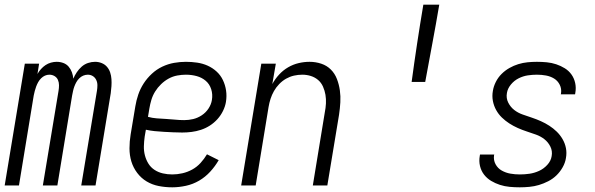

<svg xmlns="http://www.w3.org/2000/svg" viewBox="-20 -792 2540 820"><path d="M0 0 86 -520H147L140 -476Q146 -487 155 -497Q164 -507 174.5 -514Q185 -521 197.5 -524.5Q210 -528 222 -528Q237 -528 250.5 -523Q264 -518 273 -507.5Q282 -497 287 -483.5Q292 -470 293 -456Q299 -470 308 -483.5Q317 -497 329 -507.5Q341 -518 356 -523Q371 -528 386 -528Q401 -528 414.5 -522.5Q428 -517 437 -506.5Q446 -496 450.5 -482.5Q455 -469 456 -454Q457 -439 456 -424Q455 -409 453 -394L388 0H327L394 -404Q396 -416 396 -428Q396 -440 391 -450.5Q386 -461 376.5 -467Q367 -473 355 -473Q345 -473 335.5 -469Q326 -465 318.5 -457.5Q311 -450 306 -441Q301 -432 297.5 -422.5Q294 -413 292 -403.5Q290 -394 288 -384L225 0H163L230 -404Q232 -416 232 -428Q232 -440 227.5 -450.5Q223 -461 213 -467Q203 -473 191 -473Q181 -473 172 -469Q163 -465 155.5 -457.5Q148 -450 143 -441Q138 -432 134.5 -422.5Q131 -413 128.5 -403.5Q126 -394 124 -384L61 0Z M716 8Q686 8 658 2.5Q630 -3 606.5 -17Q583 -31 566 -53.5Q549 -76 541 -102.5Q533 -129 533 -158.5Q533 -188 538 -218L558 -338Q562 -363 570.5 -388Q579 -413 593.5 -435.5Q608 -458 628.5 -477Q649 -496 673.5 -507.5Q698 -519 723.5 -523.5Q749 -528 774 -528Q798 -528 822 -524.5Q846 -521 867 -511.5Q888 -502 905 -486.5Q922 -471 932 -450Q942 -429 945.5 -405.5Q949 -382 945 -357Q942 -338 932.5 -318.5Q923 -299 908.5 -283Q894 -267 876 -255.5Q858 -244 838 -237.5Q818 -231 798 -228.5Q778 -226 758 -226Q738 -226 718.5 -227Q699 -228 679.5 -229Q660 -230 640.5 -232Q621 -234 603 -238L598 -209Q595 -188 594.5 -167.5Q594 -147 599 -128Q604 -109 614 -93Q624 -77 640 -66.5Q656 -56 675.5 -51.5Q695 -47 716 -47Q737 -47 759 -52Q781 -57 801 -68Q821 -79 836.5 -96Q852 -113 864 -133L914 -108Q899 -82 878 -59Q857 -36 830.5 -20.5Q804 -5 774 1.5Q744 8 716 8ZM767 -279Q786 -279 805 -283.5Q824 -288 841.5 -299.5Q859 -311 870.5 -328.5Q882 -346 885 -365Q889 -389 882 -411Q875 -433 858.5 -447Q842 -461 820 -467Q798 -473 774 -473Q756 -473 737 -469.5Q718 -466 700.5 -456.5Q683 -447 668 -432.5Q653 -418 642.5 -401Q632 -384 626.5 -365.5Q621 -347 618 -329L612 -293Q630 -288 649.5 -286.5Q669 -285 689 -284Q709 -283 728 -281Q747 -279 767 -279Z M1010 0 1096 -520H1158L1143 -433Q1155 -455 1172 -473.5Q1189 -492 1210.5 -504.5Q1232 -517 1255.5 -522.5Q1279 -528 1302 -528Q1328 -528 1352 -520Q1376 -512 1393 -495Q1410 -478 1419 -454.5Q1428 -431 1431.5 -406Q1435 -381 1433.5 -355Q1432 -329 1428 -302L1378 0H1316L1367 -311Q1371 -331 1372 -350Q1373 -369 1370 -387Q1367 -405 1359.5 -422Q1352 -439 1338.5 -450.5Q1325 -462 1307.5 -467.5Q1290 -473 1271 -473Q1253 -473 1235.5 -469Q1218 -465 1202 -456Q1186 -447 1172.5 -433Q1159 -419 1150 -403Q1141 -387 1135.5 -370Q1130 -353 1127 -335L1072 0Z M1738 -442Q1749 -524 1761.5 -606.5Q1774 -689 1788 -772H1856Q1842 -689 1826.5 -606.5Q1811 -524 1796 -442Z M2200 8Q2178 8 2156.5 6Q2135 4 2115 -2.5Q2095 -9 2077.5 -19.5Q2060 -30 2047.5 -46Q2035 -62 2030 -83Q2025 -104 2029 -126L2030 -132H2091L2090 -129Q2087 -108 2096.5 -90.5Q2106 -73 2123 -63.5Q2140 -54 2159.5 -50.5Q2179 -47 2200 -47Q2221 -47 2241.5 -50Q2262 -53 2282 -62Q2302 -71 2317.5 -88Q2333 -105 2336 -125Q2340 -147 2330.5 -166Q2321 -185 2305 -197.5Q2289 -210 2269.5 -217Q2250 -224 2230 -230.5Q2210 -237 2191 -245.5Q2172 -254 2155 -265Q2138 -276 2123.5 -290Q2109 -304 2099 -322Q2089 -340 2085 -361Q2081 -382 2085 -404Q2088 -423 2097.5 -442Q2107 -461 2122 -476Q2137 -491 2155.5 -501.5Q2174 -512 2193.5 -518Q2213 -524 2233 -526Q2253 -528 2273 -528Q2294 -528 2315 -526Q2336 -524 2355.5 -517.5Q2375 -511 2392 -500.5Q2409 -490 2420.5 -474Q2432 -458 2436.5 -437.5Q2441 -417 2437 -395L2436 -389H2375L2376 -393Q2379 -413 2370.5 -430Q2362 -447 2346.5 -456.5Q2331 -466 2312 -469.5Q2293 -473 2273 -473Q2253 -473 2233.5 -470Q2214 -467 2195 -457.5Q2176 -448 2162 -431Q2148 -414 2145 -395Q2141 -373 2150.5 -354Q2160 -335 2176 -322.5Q2192 -310 2212 -303Q2232 -296 2251.5 -289.5Q2271 -283 2290 -274.5Q2309 -266 2326 -255Q2343 -244 2357.5 -230Q2372 -216 2382.5 -198Q2393 -180 2397 -159.5Q2401 -139 2397 -117Q2394 -97 2383 -77.5Q2372 -58 2356.5 -43Q2341 -28 2321.5 -18Q2302 -8 2282 -2Q2262 4 2241 6Q2220 8 2200 8Z"/></svg>

Font: Iosevka Curly Light
Style: Italic
Weight: 300
Italic angle: -9°
Monospace: yes
Designer: Belleve Invis
Foundry: Belleve Invis
Version: Version 22.1.2; ttfautohint (v1.8.4)